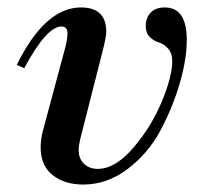

<svg xmlns="http://www.w3.org/2000/svg" viewBox="-20 -482 540 515"><path d="M442 -318Q442 -339 431 -351.5Q420 -364 406.5 -368Q393 -372 382 -382.5Q371 -393 371 -412Q371 -434 384 -448Q397 -462 422 -462Q481 -462 481 -375Q481 -323 462 -258Q443 -193 410 -131.5Q377 -70 322 -28.5Q267 13 203 13Q153 13 121 -12.5Q89 -38 89 -87Q89 -107 95 -131L156 -358Q161 -379 161 -392Q161 -411 145 -411Q105 -411 45 -299L25 -308Q101 -462 197 -462Q265 -462 265 -397Q265 -382 253 -336L195 -108Q191 -91 191 -80Q191 -56 205.5 -42.5Q220 -29 242 -29Q289 -29 337.5 -85.5Q386 -142 414 -209.5Q442 -277 442 -318Z"/></svg>

Font: Libre Bodoni
Style: Italic
Weight: 400
Italic angle: -13°
Designer: Pablo Impallari, Rodrigo Fuenzalida
Foundry: Pablo Impallari, Rodrigo Fuenzalida
Version: Version 1.001